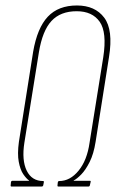

<svg xmlns="http://www.w3.org/2000/svg" viewBox="-20 -681 425 701"><path d="M22 0Q18 0 19 -5L20 -16Q21 -21 26 -21H86V-22Q76 -29 65 -45Q54 -61 48.5 -90Q43 -119 49 -163L101 -492Q116 -579 154.5 -620Q193 -661 261 -661Q327 -661 360.5 -616.5Q394 -572 378 -473L329 -163Q322 -119 307.5 -90Q293 -61 277 -44.5Q261 -28 249 -22V-21H308Q312 -21 311 -17L308 -4Q307 0 303 0H193Q189 0 190 -5L191 -15Q192 -20 196 -20Q236 -20 267 -58Q298 -96 307 -160L357 -472Q371 -563 344 -601.5Q317 -640 260 -640Q201 -640 168 -604.5Q135 -569 122 -490L69 -160Q59 -96 77.5 -58Q96 -20 138 -20Q141 -20 140 -15L138 -5Q137 0 132 0Z"/></svg>

Font: Sofia Sans Extra Condensed Thin
Style: Italic
Weight: 250
Italic angle: -9°
Version: Version 4.100